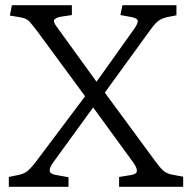

<svg xmlns="http://www.w3.org/2000/svg" viewBox="-20 -720 739 740"><path d="M14 0V-38L48 -45Q70 -49 83.5 -59Q97 -69 118 -96L308 -349L124 -599Q105 -624 94 -636.5Q83 -649 60 -653L18 -660L26 -700H257V-662L217 -656Q197 -653 190 -645Q183 -637 200 -615L352 -405L496 -607Q511 -628 511 -638.5Q511 -649 488 -654L444 -662L452 -700H660V-661L624 -654Q607 -650 594 -642Q581 -634 561 -607L384 -363L576 -102Q594 -77 608 -63.5Q622 -50 648 -46L686 -39V0H439V-38L483 -45Q506 -48 507.5 -60.5Q509 -73 492 -96L339 -306L185 -94Q171 -75 171.5 -62.5Q172 -50 194 -46L244 -37V0Z"/></svg>

Font: Literata 12pt Light
Style: Regular
Weight: 300
Designer: Latin by Veronika Burian and Jose Scaglione. Greek by Irene Vlachou. Cyrillic by Vera Evstafieva.
Foundry: TypeTogether
Version: Version 3.002